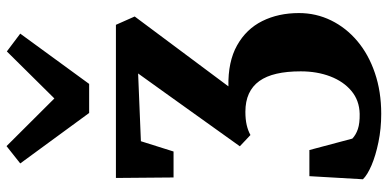

<svg xmlns="http://www.w3.org/2000/svg" viewBox="-320 -610 1188 588"><g transform="rotate(-90 274.0 -316.0)"><path d="M219.5 257.5Q174 257.5 132.8 249Q91.5 240.5 61.8 227.8Q32 215 19 201.5L28.5 37.5H108.5L143.5 169Q155 180 172.8 186Q190.5 192 219.5 191.5Q260.5 190.5 289.5 166.2Q318.5 142 334 101.5Q349.5 61 349.5 11Q349.5 -31.5 342.2 -63Q335 -94.5 319.8 -115.8Q304.5 -137 281 -147.8Q257.5 -158.5 225.5 -158.5Q202.5 -158.5 185.2 -154.5Q168 -150.5 154.5 -143L120 -175.5L284.5 -405.5L343 -487L135.5 -478.5L104 -378.5H24.5L23 -555H492L517.5 -497.5L303.5 -210.5Q379 -212 429 -184Q479 -156 503.5 -106.8Q528 -57.5 528 5.5Q528 58 505.5 104Q483 150 442 184.5Q401 219 344.2 238.2Q287.5 257.5 219.5 257.5ZM222 -637 67.5 -848 120.5 -890 266.5 -743.5 410.5 -889 465 -848 311 -637Z"/></g></svg>

Font: Merriweather 20pt Black
Style: Regular
Weight: 900
Version: Version 2.100